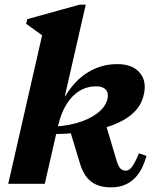

<svg xmlns="http://www.w3.org/2000/svg" viewBox="-20 -785 657 820"><path d="M15.2 0 174 -696.4 194.8 -609.2 91.6 -683.4 96.4 -703.2 319.6 -765H346.2L171.2 0ZM454.4 15.2Q401.4 15.2 369.5 -9.3Q337.6 -33.8 322.2 -84.6L278.8 -228L427.2 -269.4L477.2 -101.2Q484.8 -75.6 493.9 -65.8Q503 -56 518 -56Q531.2 -56 543.6 -72.4Q556 -88.8 573.6 -130.2L605.4 -119.2Q587.8 -52.8 550 -18.8Q512.2 15.2 454.4 15.2ZM184.4 -212V-243.8Q250.4 -243.8 304.6 -258.7Q358.8 -273.6 394.3 -300.3Q429.8 -327 438.6 -361Q445 -386.4 432.3 -401.4Q419.6 -416.4 391.4 -416.4Q352 -416.4 319.5 -396.8Q287 -377.2 263.6 -339Q240.2 -300.8 227.4 -245.8L172.6 -252.2L162.2 -371.4L259.4 -375.4Q298.8 -441.4 355.8 -476.3Q412.8 -511.2 481 -511.2Q546.2 -511.2 577.3 -473.9Q608.4 -436.6 593.2 -377.2Q581.2 -324 530.1 -286.8Q479 -249.6 392.2 -230.8Q305.4 -212 184.4 -212Z"/></svg>

Font: Platypi Light
Style: Italic
Weight: 300
Italic angle: -13°
Designer: David Sargent
Foundry: Bolt Cutter Type
Version: Version 1.200